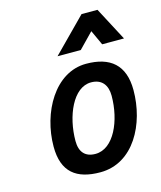

<svg xmlns="http://www.w3.org/2000/svg" viewBox="-113 -827 770 918"><g transform="rotate(-15 272.0 -368.0)"><path d="M270 -82C219 -82 193 -112 193 -166C193 -289 248 -418 337 -418C390 -418 416 -384 416 -331C416 -208 361 -82 270 -82ZM337 -510C182 -510 85 -335 85 -167C85 -41 152 9 270 9C435 9 524 -163 524 -330C524 -455 456 -510 337 -510ZM330 -580 402 -654 436 -580H544L457 -745H378L215 -580Z"/></g></svg>

Font: RazerF5 SemiBold
Style: Italic
Weight: 600
Foundry: Razer Inc.
Version: Version 2